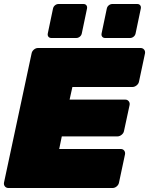

<svg xmlns="http://www.w3.org/2000/svg" viewBox="-23 -940 746 960"><path d="M19 0Q8 0 1.5 -8Q-5 -16 -3 -27L135 -673Q137 -684 146.5 -692Q156 -700 167 -700H680Q691 -700 697.5 -692Q704 -684 702 -673L672 -532Q670 -521 660 -513Q650 -505 639 -505H339L325 -442H603Q614 -442 620.5 -434Q627 -426 625 -415L597 -285Q595 -274 585 -266Q575 -258 564 -258H286L273 -195H581Q592 -195 598 -187Q604 -179 602 -168L572 -27Q570 -16 560.5 -8Q551 0 540 0ZM503 -750Q493 -750 488 -756.5Q483 -763 485 -773L511 -897Q513 -907 521 -913.5Q529 -920 539 -920H663Q673 -920 678 -913.5Q683 -907 681 -897L655 -773Q653 -763 645 -756.5Q637 -750 627 -750ZM234 -750Q224 -750 219 -756.5Q214 -763 216 -773L242 -897Q244 -907 252 -913.5Q260 -920 270 -920H394Q404 -920 409 -913.5Q414 -907 412 -897L386 -773Q384 -763 376 -756.5Q368 -750 358 -750Z"/></svg>

Font: Rubik Light Black
Style: Italic
Weight: 900
Italic angle: -12°
Version: Version 2.104